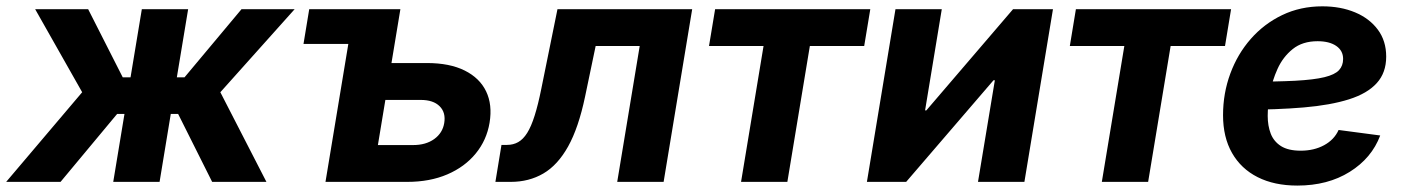

<svg xmlns="http://www.w3.org/2000/svg" viewBox="-44 -575 4442 607"><path d="M-24.5 0 215.8 -283.4 67.2 -545.9H234.7L344 -330.6H368.7L404.4 -545.9H550.8L515.1 -330.6H539.4L719.5 -545.9H887.5L652.6 -283.4L798.3 0H626.7L519.2 -214.7H495.9L460.5 0H314L349.5 -214.7H326.2L147.4 0Z M915.5 -436.1 933.6 -545.9H1126.6L1108.5 -436.1ZM1142.7 -375.7H1305.5Q1377.8 -375.7 1425.1 -352Q1472.5 -328.4 1492.8 -286.2Q1513.1 -243.9 1503.8 -187.3Q1494.7 -132 1460 -89.7Q1425.4 -47.4 1370.2 -23.7Q1315 0 1243.1 0H985L1075.4 -545.9H1221.8L1150.7 -116.4H1262.4Q1302.4 -116.4 1328.9 -135.5Q1355.3 -154.7 1360.4 -186Q1365.9 -219.3 1345.8 -239.2Q1325.8 -259.1 1286 -259.1H1123Z M1522.2 0 1541.4 -116.9H1558.9Q1578.8 -116.9 1594.4 -125.8Q1610 -134.6 1622.7 -154.8Q1635.4 -175 1646.2 -209.3Q1657.1 -243.5 1667.3 -294.3L1718.4 -545.9H2144.3L2054 0H1907.3L1978.4 -429.5H1839.1L1805.7 -269.6Q1785 -170.9 1752 -111.8Q1718.9 -52.7 1673.6 -26.4Q1628.4 0 1570.7 0Z M2298.8 0 2369.9 -429.5H2197.5L2216.8 -545.9H2707.4L2688.1 -429.5H2516.3L2445.2 0Z M3194.6 0H3047.9L3101.2 -321.3H3097L2820.8 0H2696.7L2787 -545.9H2933.4L2880.6 -226H2884.6L3158.7 -545.9H3284.9Z M3439.4 0 3510.5 -429.5H3338.2L3357.4 -545.9H3848L3828.8 -429.5H3656.9L3585.8 0Z M4057.5 11.7Q3984.8 11.7 3932.1 -14.9Q3879.4 -41.5 3851 -91.4Q3822.6 -141.2 3822.6 -210.9Q3822.6 -280 3845.5 -342.1Q3868.3 -404.1 3910.2 -451.9Q3952.2 -499.8 4009.7 -527.4Q4067.2 -555 4136.6 -555Q4194.3 -555 4240 -535.9Q4285.6 -516.8 4312 -481.2Q4338.4 -445.7 4338.4 -396Q4338.4 -345.1 4308.6 -312.3Q4278.9 -279.4 4220.8 -261Q4162.6 -242.6 4077.6 -235.3Q3992.6 -228 3882.1 -228L3897.2 -316.6Q3990.8 -316.6 4050.5 -319.7Q4110.1 -322.9 4143.2 -331Q4176.2 -339.1 4189.2 -353.2Q4202.2 -367.2 4202.2 -388.8Q4202.2 -414.7 4180.6 -429.7Q4158.9 -444.7 4121.5 -444.7Q4073.7 -444.7 4042.9 -419.9Q4012.1 -395.2 3995 -357.5Q3977.8 -319.8 3970.8 -279.7Q3963.8 -239.5 3963.8 -208.5Q3963.8 -177.4 3973.4 -152.4Q3983.1 -127.5 4006 -113Q4028.9 -98.6 4068.1 -98.6Q4110.1 -98.6 4142 -115.9Q4174 -133.2 4187.9 -164.1L4319.5 -146.7Q4292.6 -75.1 4223.1 -31.7Q4153.6 11.7 4057.5 11.7Z"/></svg>

Font: Inter
Style: Italic
Weight: 400
Italic angle: -9.3988°
Designer: Rasmus Andersson
Foundry: rsms
Version: Version 4.001;git-66647c0bb